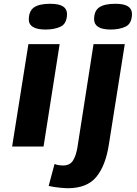

<svg xmlns="http://www.w3.org/2000/svg" viewBox="-20 -774 724 1014"><path d="M245 -754Q292 -754 313 -740Q334 -726 334 -700Q333 -649 300.5 -633.5Q268 -618 221 -618Q132 -618 132 -672Q133 -717 160.5 -735.5Q188 -754 245 -754ZM44 0 130 -541H295L210 0ZM589 -754Q636 -754 656.5 -740Q677 -726 677 -700Q676 -649 643.5 -633.5Q611 -618 565 -618Q520 -618 498.5 -632Q477 -646 477 -672Q477 -717 504.5 -735.5Q532 -754 589 -754ZM639 -541 555 -11Q538 100 489 160Q440 220 338 220Q323 220 293.5 217Q264 214 237 208L268 92Q280 97 292 98.5Q304 100 313 100Q348 100 364.5 75.5Q381 51 389 4L474 -541Z"/></svg>

Font: Georama Extra Expanded SemiBold
Style: Italic
Weight: 600
Width: 8
Italic angle: -9°
Designer: Jean-Baptiste Levee
Foundry: Production Type
Version: Version 1.000